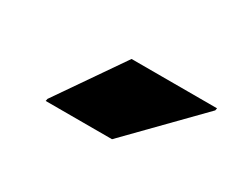

<svg xmlns="http://www.w3.org/2000/svg" viewBox="-41 -814 430 356"><g transform="rotate(30 174.0 -636.5)"><path d="M66 -563 67 -568 165 -710H348L347 -705L208 -563Z"/></g></svg>

Font: Saira Semi Condensed Black
Style: Italic
Weight: 900
Width: 4
Italic angle: -12°
Designer: Hector Gatti with collaboration of the Omnibus-Type team
Foundry: Omnibus-Type
Version: Version 1.001; ttfautohint (v1.8)